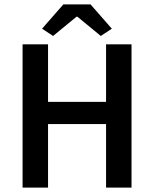

<svg xmlns="http://www.w3.org/2000/svg" viewBox="-20 -856 703 876"><path d="M83 0V-653.8H199.2V-391.1H463.9V-653.8H580.1V0H463.9V-290H199.2V0ZM171.9 -725.1 269 -835.9H393.1L490.2 -725.1L439.9 -691.9L333 -779.8H329.1L222.2 -691.9Z"/></svg>

Font: Toshiba Sans Medium
Style: Regular
Weight: 500
Designer: Paul D. Hunt
Foundry: Toshiba Corporation
Version: Version 2.020;PS 2.0;hotconv 1.0.86;makeotf.lib2.5.63406